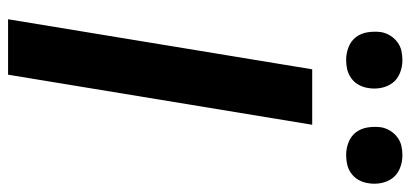

<svg xmlns="http://www.w3.org/2000/svg" viewBox="-284 -708 993 464"><g transform="rotate(90 212.0 -476.5)"><path d="M27 0 148 -735H282L161 0ZM355 -817Q339 -817 324 -823Q309 -829 300 -841Q291 -853 288.5 -869Q286 -885 288 -901Q290 -913 296.5 -923.5Q303 -934 312.5 -941Q322 -948 333 -950.5Q344 -953 356 -953Q372 -953 387 -947Q402 -941 411 -929Q420 -917 423 -901Q426 -885 423 -869Q421 -857 415 -846.5Q409 -836 399 -829Q389 -822 378 -819.5Q367 -817 355 -817ZM125 -817Q109 -817 94 -823Q79 -829 70 -841Q61 -853 58.5 -869Q56 -885 58 -901Q60 -913 66.5 -923.5Q73 -934 82.5 -941Q92 -948 103 -950.5Q114 -953 126 -953Q142 -953 157 -947Q172 -941 181 -929Q190 -917 193 -901Q196 -885 193 -869Q191 -857 185 -846.5Q179 -836 169 -829Q159 -822 148 -819.5Q137 -817 125 -817Z"/></g></svg>

Font: Iosevka Aile Extrabold
Style: Italic
Weight: 800
Italic angle: -9°
Designer: Belleve Invis
Foundry: Belleve Invis
Version: Version 31.1.0; ttfautohint (v1.8.4)